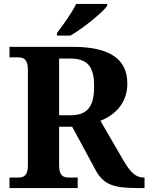

<svg xmlns="http://www.w3.org/2000/svg" viewBox="-20 -951 751 971"><path d="M268 -784V-771H336C399 -807 497 -886 522 -921V-931H365C344 -886 297 -822 268 -784ZM28 0H373V-53H330C303 -53 279 -60 279 -113V-310H345L464 -90C505 -15 558 0 678 0H711V-53H707C669 -53 641 -77 607 -135L488 -340C555 -367 624 -423 624 -529C624 -649 539 -714 350 -714H28V-661H70C97 -661 121 -653 121 -600V-113C121 -60 97 -53 70 -53H28ZM335 -368H279V-655H333C422 -655 456 -616 456 -515C456 -417 427 -368 335 -368Z"/></svg>

Font: Noto Nastaliq Urdu
Style: Bold
Weight: 700
Designer: Monotype Design Team (Patrick Giasson: type design, Kamal Mansour: OpenType code, Glenda Bellarosa). Updated by Simon Co
Foundry: Monotype Imaging Inc., Simon Cozens
Version: Version 3.009